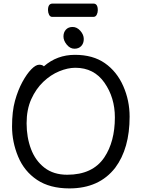

<svg xmlns="http://www.w3.org/2000/svg" viewBox="-20 -1024 785 1068"><path d="M354 -52Q495 -52 560 -148Q619 -236 619 -371Q619 -481 561 -564Q503 -647 399 -647Q357 -647 309.5 -627.5Q262 -608 221 -569Q180 -530 154 -472.5Q128 -415 128 -338Q128 -260 152.5 -195Q177 -130 227.5 -91Q278 -52 354 -52ZM366 24Q257 24 186 -23.5Q115 -71 81 -152.5Q47 -234 47 -320Q47 -405 63.5 -464Q80 -523 104.5 -568Q129 -613 154 -638.5Q179 -664 198 -664Q216 -664 224 -655Q297 -719 397 -719Q497 -719 563.5 -672.5Q630 -626 665.5 -545.5Q701 -465 701 -375Q701 -198 621 -91Q532 24 366 24ZM499 -930H271Q259 -930 253 -942Q247 -954 247 -968Q247 -1004 272 -1004H500Q524 -1004 524 -967Q524 -954 518 -942Q512 -930 499 -930ZM432 -768Q418 -753 394 -753Q370 -753 351.5 -775.5Q333 -798 333 -821Q333 -844 346.5 -859Q360 -874 384 -874Q408 -874 427 -852.5Q446 -831 446 -807Q446 -783 432 -768Z"/></svg>

Font: LXGW WenKai Medium
Style: Regular
Weight: 500
Designer: LXGW / Fontworks Inc.
Foundry: LXGW / Fontworks Inc.
Version: Version 1.501; October 10, 2024